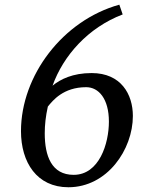

<svg xmlns="http://www.w3.org/2000/svg" viewBox="-20 -787 659 817"><path d="M69.3 -229C69.3 -95.7 137.2 9.8 271 9.8C436.5 9.8 545.4 -150.9 545.4 -293.5C545.4 -386.2 494.6 -476.1 370.1 -476.1C289.1 -476.1 236.8 -449.7 203.6 -422.4C249.5 -550.8 355 -669.4 502 -725.6L487.8 -767.1C247.1 -700.2 69.3 -465.3 69.3 -229ZM170.4 -219.7C170.4 -254.9 174.3 -292 183.6 -333.5C204.6 -359.4 249.5 -416 346.7 -416C399.9 -416 443.4 -366.7 443.4 -269.5C443.4 -176.3 402.3 -43 293.5 -43C199.2 -43 170.4 -123.5 170.4 -219.7Z"/></svg>

Font: Merriweather
Style: Italic
Weight: 400
Italic angle: -7.5°
Designer: Eben Sorkin
Foundry: Eben Sorkin
Version: Version 1.001